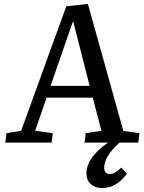

<svg xmlns="http://www.w3.org/2000/svg" viewBox="-20 -727 732 979"><path d="M428.2 -707 608.9 -59.1 690.9 -47.9 685.1 0H589.8Q511.2 70.3 511.2 127.9Q511.2 160.2 541 160.2Q565.9 160.2 598.1 127.9L627 158.2Q575.7 231.9 499 231.9Q465.8 231.9 443.4 212.2Q420.9 192.4 420.9 157.2Q420.9 76.7 530.8 0H411.1L417 -47.9L497.1 -60.1L453.1 -229H217.8L159.2 -60.1L249 -47.9L243.2 0H6.8L13.2 -47.9L87.9 -60.1L317.9 -694.8ZM237.8 -289.1H437L354 -615.2H351.1Z"/></svg>

Font: Literata Book Medium
Style: Italic
Weight: 500
Italic angle: -3°
Designer: Latin by Veronika Burian and Jose Scaglione. Greek by Irene Vlachou. Cyrillic by Vera Evstafieva
Foundry: TypeTogether
Version: Version 1.003;PS 001.003;hotconv 1.0.88;makeotf.lib2.5.64775